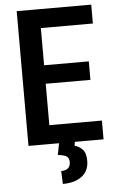

<svg xmlns="http://www.w3.org/2000/svg" viewBox="-61 -752 616 1009"><g transform="rotate(-5 247.0 -248.0)"><path d="M462.4 -99.1V0H153.8V-99.1ZM185.1 -710.9V0H66.4V-710.9ZM420.9 -415V-317.4H153.8V-415ZM459.5 -710.9V-611.3H153.8V-710.9ZM229 -6.8H312L307.6 20.5Q330.1 25.4 348.6 43.9Q367.2 62.5 367.2 105Q367.2 129.4 358.6 149.7Q350.1 169.9 332.5 184.3Q314.9 198.7 289.3 206.8Q263.7 214.8 229 214.8L226.1 146.5Q241.2 146.5 252 142.1Q262.7 137.7 268.8 128.2Q274.9 118.7 274.9 103Q274.9 88.4 268.8 80.1Q262.7 71.8 249.8 67.4Q236.8 63 215.8 61Z"/></g></svg>

Font: Roboto Condensed Medium
Style: Regular
Weight: 500
Designer: Christian Robertson
Foundry: Google
Version: Version 3.0